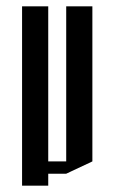

<svg xmlns="http://www.w3.org/2000/svg" viewBox="-20 -567 362 609"><path d="M190 -547H273V-55L190 -16H133V22H50V-55V-534V-547H133V-100V-55H190Z"/></svg>

Font: Frankia
Style: Regular
Weight: 400
Version: Version 001.000